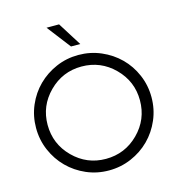

<svg xmlns="http://www.w3.org/2000/svg" viewBox="-128 -1004 1044 1123"><g transform="rotate(-15 394.5 -442.5)"><path d="M674 -342Q674 -457 592 -539Q510 -621 394 -621Q279 -621 197 -539Q115 -457 115 -342Q115 -226 197 -144Q279 -62 394 -62Q510 -62 592 -144Q674 -226 674 -342ZM716.5 -478Q744 -414 744 -342Q744 -270 716.5 -206Q689 -142 641.5 -94.5Q594 -47 530 -19.5Q466 8 394 8Q322 8 258.5 -19.5Q195 -47 147.5 -94.5Q100 -142 72.5 -206Q45 -270 45 -342Q45 -414 72.5 -478Q100 -542 147.5 -589Q195 -636 258.5 -663.5Q322 -691 394 -691Q466 -691 530 -663.5Q594 -636 641.5 -589Q689 -542 716.5 -478ZM422 -750H366L256 -893H332Z"/></g></svg>

Font: Puffins on Iceburgs
Style: Regular
Weight: 400
Version: Version 1.0